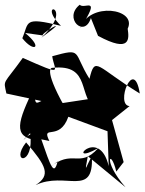

<svg xmlns="http://www.w3.org/2000/svg" viewBox="-35 -747 609 809"><path d="M486 -64 437 -241 511 -300C449 -303 529 -512 554 -353C371 -465 366 -515 342 -415C271 -528 315 -546 185 -510C195 -445 238 -425 61 -503C-23 -386 -21 -414 -8 -353L235 -301C146 -461 184 -461 184 -461C356 -480 287 -331 376 -284L331 -392L342 -330L230 -313C129 -376 109 -240 111 -382C38 -232 18 -171 118 -156C113 -233 20 -106 92 -186C111 -45 5 -59 75 -147C161 -47 180 -9 115 33C240 -27 361 88 352 -88C330 -53 318 -1 335 -89L494 42C395 -70 431 -126 455 -24ZM173 -153C137 -226 215 -148 253 -255L418 -194L423 -47C382 -222 233 -41 379 -123C298 -33 272 -125 170 -38L208 -67C192 -4 179 -45 139 -160ZM151 -597C109 -591 290 -697 139 -588C287 -725 112 -748 222 -638C62 -678 88 -653 59 -586C107 -525 149 -544 71 -608ZM378 -596C517 -521 509 -585 503 -626C544 -712 340 -740 304 -629C395 -771 320 -705 301 -727C230 -671 321 -584 348 -671Z"/></svg>

Font: Asimov Silicon
Style: Regular
Weight: 400
Designer: Google
Version: Version 2.000980; 2014